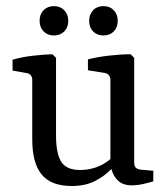

<svg xmlns="http://www.w3.org/2000/svg" viewBox="-20 -600 547 628"><path d="M411.3 6.2Q382.5 6.2 366.5 -8.7Q350.5 -23.6 344.4 -47.3Q320.4 -22.5 289.1 -7.1Q257.8 8.4 214.9 8.4Q146.9 8.4 116.2 -29.3Q85.5 -66.9 85.5 -143.3V-338.5Q85.5 -347.6 80.9 -353.6Q76.4 -359.6 66.5 -361.1L21.1 -369.1V-404.7Q51.3 -413.5 86.5 -417.6Q121.8 -421.8 151.6 -422.5L163.3 -410.9V-156.7Q163.3 -98.5 180 -71.3Q196.7 -44 242.5 -44Q269.5 -44 294.4 -52.7Q319.3 -61.5 341.1 -79.6V-338.5Q341.1 -348 336.2 -354Q331.3 -360 321.8 -361.5L267.6 -370.2V-405.8Q298.5 -413.8 337.5 -418.2Q376.4 -422.5 407.3 -422.5L418.9 -410.9V-68.7Q418.9 -56 424.7 -51.1Q430.5 -46.2 440 -45.1L481.5 -41.5V-6.9Q469.5 -2.9 449.1 1.6Q428.7 6.2 411.3 6.2ZM365.1 -532Q365.1 -510.5 352.2 -497.3Q339.3 -484 318.5 -484Q297.5 -484 284.5 -497.3Q271.6 -510.5 271.6 -532Q271.6 -553.1 284.5 -566.5Q297.5 -580 318.5 -580Q339.3 -580 352.2 -566.5Q365.1 -553.1 365.1 -532ZM203.3 -532Q203.3 -510.5 190.2 -497.3Q177.1 -484 156.4 -484Q135.6 -484 122.5 -497.3Q109.5 -510.5 109.5 -532Q109.5 -553.1 122.5 -566.5Q135.6 -580 156.4 -580Q177.1 -580 190.2 -566.5Q203.3 -553.1 203.3 -532Z"/></svg>

Font: Rasa
Style: Regular
Weight: 400
Version: Version 1.000;PS 1.000;hotconv 1.0.88;makeotf.lib2.5.647800;